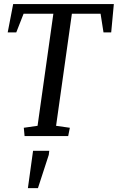

<svg xmlns="http://www.w3.org/2000/svg" viewBox="-20 -681 590 961"><path d="M247.1 -612.3H98.1L61.5 -519H18.6L45.9 -660.6H549.8L536.6 -519H498L483.4 -612.3H339.8L260.7 -51.3L329.6 -41.5L321.3 0H103L99.1 -41.5L168 -51.3ZM145.5 73.7H226.6L224.1 94.2L169.9 260.7H119.6Z"/></svg>

Font: Noticia Text
Style: Italic
Weight: 400
Italic angle: -8°
Designer: JM Sole
Foundry: JM Sole
Version: Version 1.003